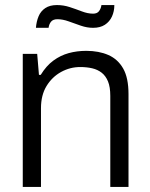

<svg xmlns="http://www.w3.org/2000/svg" viewBox="-20 -739 593 759"><path d="M70 0V-526H127L134 -443H141Q163 -479 191 -499.5Q219 -520 251.5 -529Q284 -538 321 -538Q371 -538 408.5 -521.5Q446 -505 467 -468Q488 -431 488 -367V0H416V-360Q416 -395 407 -417Q398 -439 382 -451.5Q366 -464 344.5 -469Q323 -474 297 -474Q257 -474 221.5 -454.5Q186 -435 164 -399Q142 -363 142 -311V0ZM122 -629Q124 -654 132.5 -674.5Q141 -695 159 -707Q177 -719 205 -719Q231 -719 255.5 -711Q280 -703 303.5 -694Q327 -685 348 -685Q364 -685 371.5 -695Q379 -705 381 -719H432Q432 -694 422.5 -673.5Q413 -653 394.5 -641Q376 -629 348 -629Q324 -629 299.5 -637.5Q275 -646 251.5 -654.5Q228 -663 207 -663Q190 -663 182 -653.5Q174 -644 172 -629Z"/></svg>

Font: Archivo SemiBold Light
Style: Regular
Weight: 300
Version: Version 2.001